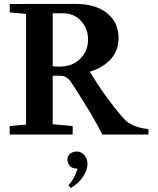

<svg xmlns="http://www.w3.org/2000/svg" viewBox="-20 -683 802 975"><path d="M29.3 0V-43L112.3 -50.3V-612.3L29.3 -620.1V-662.6H112.3V-663.1H364.7Q465.3 -663.1 523.7 -616.2Q582 -569.3 582 -490.7Q582 -428.2 544.2 -384.5Q506.3 -340.8 436 -318.8Q516.1 -186.5 606.9 -82.5Q646.5 -36.6 733.9 -27.3V0H499.5Q458 -85.9 342.8 -263.2Q320.3 -298.3 288.1 -298.3H247.6V-52.2L349.1 -43V0ZM247.6 -615.7V-346.7Q258.3 -344.7 283.2 -344.7Q347.2 -344.7 387.2 -384.5Q427.2 -424.3 427.2 -482.9Q427.2 -537.1 391.8 -576.4Q356.4 -615.7 298.8 -615.7ZM338.9 272 327.6 258.3Q361.3 220.2 373.5 172.9H370.6Q344.7 172.9 333.5 158.4Q322.3 144 322.3 127Q322.3 109.4 335.7 97.9Q349.1 86.4 370.1 86.4Q392.6 86.4 408.4 105.2Q424.3 124 424.3 148.4Q424.3 181.2 401.4 215.1Q378.4 249 338.9 272Z"/></svg>

Font: Elstob 6pt SemiBold
Style: Regular
Weight: 600
Designer: Peter S. Baker
Version: Version 1.015